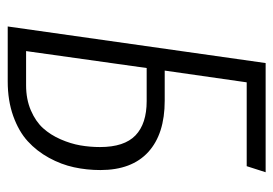

<svg xmlns="http://www.w3.org/2000/svg" viewBox="-128 -598 725 510"><g transform="rotate(90 235.0 -342.5)"><path d="M247.1 -417Q335.4 -417 383.3 -373.3Q431.2 -329.6 431.2 -246.1Q431.2 -210 423.8 -176Q416.5 -142.1 398.7 -109.6Q380.9 -77.1 354.7 -53.2Q328.6 -29.3 287.6 -14.6Q246.6 0 195.8 0H49.8L147 -685.1H437L420.9 -634.8H198.2L167 -417ZM206.1 -48.8Q243.2 -48.8 272.7 -61.5Q302.2 -74.2 320.1 -94Q337.9 -113.8 349.6 -140.6Q361.3 -167.5 365.7 -193.1Q370.1 -218.8 370.1 -245.1Q370.1 -309.6 339.1 -339.4Q308.1 -369.1 248 -369.1H160.2L115.2 -48.8Z"/></g></svg>

Font: Fira Sans Compressed Light
Style: Italic
Weight: 300
Width: 3
Italic angle: -8°
Designer: Carrois Corporate & Edenspiekermann AG
Foundry: Carrois Corporate GbR & Edenspiekermann AG
Version: Version 4.203;PS 004.203;hotconv 1.0.88;makeotf.lib2.5.64775